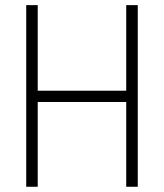

<svg xmlns="http://www.w3.org/2000/svg" viewBox="-20 -713 626 733"><path d="M80.1 0V-693.4H124V-366.7H461.9V-693.4H505.9V0H461.9V-323.7H124V0Z"/></svg>

Font: Caskaydia Cove ExtraLight
Style: Regular
Weight: 200
Monospace: yes
Designer: Aaron Bell
Foundry: Saja Typeworks
Version: Version 4.300; ttfautohint (v1.8.3)